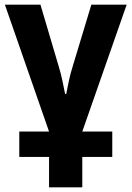

<svg xmlns="http://www.w3.org/2000/svg" viewBox="-20 -566 566 826"><path d="M525 -546 334 0H463V109H334V240H191V109H63V0H191L1 -546H154L233 -279Q242 -250 249 -216.5Q256 -183 260 -162H265Q269 -184 276 -217Q283 -250 292 -278L373 -546Z"/></svg>

Font: Noto Sans SemiCondensed
Style: Bold
Weight: 700
Width: 4
Designer: Monotype Design Team
Foundry: Monotype Imaging Inc.
Version: Version 2.013; ttfautohint (v1.8.4.7-5d5b)